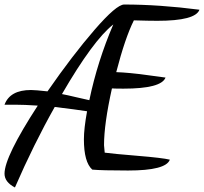

<svg xmlns="http://www.w3.org/2000/svg" viewBox="-21 -742 902 849"><path d="M46 -279H-1Q23 -344 116 -344Q135 -344 189 -338Q300 -498 397 -610Q494 -722 528 -722Q683 -722 861 -699Q843 -650 675 -650Q637 -650 571 -652Q532 -574 493 -423Q550 -421 629.5 -410Q709 -399 711 -399Q692 -350 525 -350Q489 -350 474 -351Q439 -194 439 -100Q439 -94 442 -67Q478 -62 587.5 -53Q697 -44 730 -36Q713 12 545 12Q429 12 387 8Q350 -25 350 -126Q350 -173 364 -250Q313 -258 221 -269Q128 -104 45 87Q-1 63 -1 26Q-1 -49 146 -275Q86 -279 46 -279ZM374 -299Q410 -471 480 -634Q391 -564 253 -326Q275 -322 316.5 -312Q358 -302 374 -299Z"/></svg>

Font: Dancing Script
Style: Bold
Weight: 700
Designer: Pablo Impallari
Foundry: Pablo Impallari. www.impallari.com Igino Marini. www.ikern.com
Version: Version 1.002